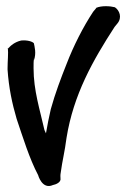

<svg xmlns="http://www.w3.org/2000/svg" viewBox="-20 -586 422 635"><path d="M5 -359V-356C9 -296 20 -244 35 -193C56 -131 77 -62 106 -7C106 -7 119 42 155 26C165 24 183 17 180 3V2C180 1 179 -6 181 -16C186 -54 194 -83 200 -130C223 -273 287 -386 359 -497L368 -508C385 -528 375 -552 360 -562C345 -566 316 -568 298 -560V-559L288 -547C255 -497 223 -434 200 -374C182 -329 162 -276 148 -225C142 -200 137 -173 132 -145C131 -148 129 -152 127 -156C112 -223 91 -287 91 -360C91 -372 91 -384 92 -394V-386C101 -410 94 -433 92 -443C87 -449 69 -454 50 -452C28 -447 15 -434 13 -432L5 -424L6 -427C8 -409 5 -384 5 -359Z"/></svg>

Font: Stray Cat
Style: BlkCn
Weight: 900
Version: Version 1.0